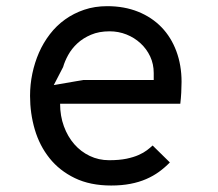

<svg xmlns="http://www.w3.org/2000/svg" viewBox="-20 -578 690 607"><path d="M517 -64.5Q501.5 -48.5 483 -35Q464.5 -21.5 442 -11.8Q419.5 -2 392.2 3.2Q365 8.5 331.5 8.5Q265 8.5 216.5 -15Q168 -38.5 136.5 -78Q105 -117.5 90 -168.5Q75 -219.5 75 -275Q75 -310.5 82.2 -345.2Q89.5 -380 103.2 -411.5Q117 -443 137.8 -470Q158.5 -497 185.8 -516.5Q213 -536 246.2 -547.2Q279.5 -558.5 319 -558.5Q373 -558.5 416.5 -541Q460 -523.5 490.5 -492Q521 -460.5 537.5 -416.2Q554 -372 554 -319Q554 -303.5 553 -285Q552 -266.5 550 -250H170Q170 -211.5 182 -178.8Q194 -146 214.8 -122.2Q235.5 -98.5 263.8 -85Q292 -71.5 325 -71.5Q357 -71.5 379.8 -76.2Q402.5 -81 418.2 -88Q434 -95 444.5 -103Q455 -111 462.5 -118ZM466 -325V-347Q466 -375.5 454.8 -399.5Q443.5 -423.5 424.2 -441.2Q405 -459 379.8 -469Q354.5 -479 326.5 -479Q293 -479 267.8 -468.2Q242.5 -457.5 224.5 -440.8Q206.5 -424 195.5 -404Q184.5 -384 179.5 -366L150 -309L242.5 -325Z"/></svg>

Font: B612 Mono
Style: Regular
Weight: 400
Version: Version 1.005